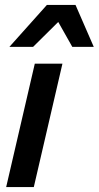

<svg xmlns="http://www.w3.org/2000/svg" viewBox="-20 -758 400 778"><path d="M114 -568H18L170 -738H286L360 -568H273L216 -669ZM121 -500H233L117 0H5Z"/></svg>

Font: CBA Beacon Sans Bold
Style: Italic
Weight: 700
Italic angle: -13°
Designer: Wei Huang
Foundry: Wei Huang
Version: Version 1.002